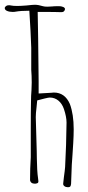

<svg xmlns="http://www.w3.org/2000/svg" viewBox="-20 -769 369 805"><path d="M245 0 248 -27Q252 -55 253 -69Q258 -160 259 -255Q259 -279 248 -312Q240 -335 224.5 -347.5Q209 -360 189 -360Q183 -360 167 -356L136 -348L133 -317Q130 -293 130 -278L134 -136Q134 -111 136 -59Q136 -51 137.5 -38.5Q139 -26 140 -18L141 -9Q141 -4 138.5 -2Q136 0 129 1H125Q109 1 106 -13Q106 -62 109 -110V-223Q109 -304 110 -345Q110 -367 112 -391L113 -423Q113 -452 111 -476V-538V-569Q109 -632 103 -724Q67 -724 45 -720Q41 -719 33 -719Q19 -719 9 -723.5Q-1 -728 0 -737Q5 -747 17 -747Q23 -747 26 -746Q35 -744 53 -744Q65 -744 91 -746Q117 -749 126 -749Q141 -749 160 -743Q166 -741 179 -741L199 -742Q206 -743 219 -743H228Q237 -743 241 -741Q247 -740 250.5 -736Q254 -732 252 -729Q250 -718 237 -718Q212 -719 163 -719H138Q140 -642 142 -428V-377L194 -380L206 -381Q252 -381 273 -333Q289 -290 289 -227Q289 -201 287 -168Q285 -135 284 -121L281 -78L278 2Q277 10 274.5 13Q272 16 265 16Q256 16 250 11.5Q244 7 245 0Z"/></svg>

Font: Amatic SC
Style: Regular
Weight: 400
Designer: Multiple Designers
Foundry: Vernon Adams
Version: Version 2.505